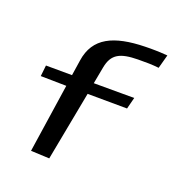

<svg xmlns="http://www.w3.org/2000/svg" viewBox="-325 -848 890 982"><g transform="rotate(30 120.0 -356.5)"><path d="M252 -649C293 -657 331 -663 365 -665L372 -742C330 -738 290 -732 251 -724C86 -691 -6 -628 -2 -496L0 -411L-140 -387L-136 -327L2 -349L12 29L112 16L117 -368L329 -404L334 -469L117 -431L118 -525C119 -603 158 -631 252 -649Z"/></g></svg>

Font: Gamestation Warped
Style: Regular
Weight: 400
Designer: Jonas Hecksher
Foundry: Jonas Hecksher, Playtypeª, e-types AS
Version: Version 1.003